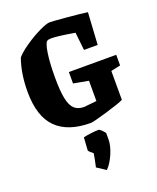

<svg xmlns="http://www.w3.org/2000/svg" viewBox="-166 -720 918 1120"><g transform="rotate(-20 293.0 -160.0)"><path d="M21 -285Q21 -399 53 -487Q75 -513 121.5 -545Q168 -577 214.5 -599.5Q261 -622 281 -622Q299 -622 384.5 -614.5Q470 -607 511 -601L499 -402H414L402 -513Q298 -531 257 -531Q239 -531 232 -526Q218 -518 209 -458Q200 -398 200 -309Q200 -224 210 -176.5Q220 -129 242 -109Q264 -89 301 -89L380 -97V-223L287 -240V-311H581V-245L522 -232V-53Q501 -41 411.5 -14.5Q322 12 306 12Q165 12 93 -60Q21 -132 21 -285ZM261 183Q258 181 245.5 170.5Q233 160 234 154L239 77Q259 72 287.5 68.5Q316 65 334 65Q340 65 355 80Q370 95 370 101V137Q370 176 349 225Q328 274 300 302L245 266Q257 215 261 183Z"/></g></svg>

Font: Grenze ExtraBold
Style: Regular
Weight: 800
Designer: Renata Polastri
Foundry: Omnibus-Type
Version: Version 1.002; ttfautohint (v1.8)